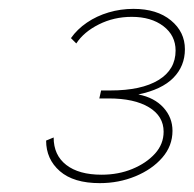

<svg xmlns="http://www.w3.org/2000/svg" viewBox="-20 -831 437 433"><path d="M205 -418Q146 -418 115 -445Q84 -472 84 -514L101 -521Q101 -481 129.5 -459Q158 -437 209 -437Q247 -437 278.5 -450Q310 -463 329.5 -484.5Q349 -506 349 -534Q349 -569 316 -589Q283 -609 225 -609H204L208 -627H229Q299 -627 337.5 -650.5Q376 -674 376 -717Q376 -751 348.5 -772Q321 -793 277 -793Q237 -793 203 -776Q169 -759 152 -733L140 -745Q154 -765 176 -780Q198 -795 225 -803Q252 -811 281 -811Q334 -811 365.5 -785Q397 -759 397 -720Q397 -682 371 -655.5Q345 -629 292 -618Q328 -611 348.5 -588.5Q369 -566 369 -536Q369 -502 346 -475.5Q323 -449 285.5 -433.5Q248 -418 205 -418Z"/></svg>

Font: Raleway Thin Thin
Style: Italic
Weight: 250
Italic angle: -12°
Version: Version 4.026